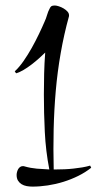

<svg xmlns="http://www.w3.org/2000/svg" viewBox="-20 -673 355 705"><path d="M314.9 -57.1Q293.5 -40 267.3 -27.1Q241.2 -14.2 212.9 -5.4Q184.6 3.4 155.5 7.8Q126.5 12.2 99.1 12.2Q88.4 12.2 77.9 10.3Q67.4 8.3 59.3 3.4Q51.3 -1.5 46.1 -9.8Q41 -18.1 41 -30.8Q41 -35.6 42.5 -41.3Q43.9 -46.9 46.6 -51.8Q49.3 -56.6 53.7 -59.8Q58.1 -63 64 -63Q68.4 -63 70.3 -62Q92.3 -55.7 115.2 -53.7Q138.2 -51.8 161.1 -50.8Q147.9 -118.7 144.5 -188.5Q141.1 -258.3 141.1 -326.2Q141.1 -365.2 142.1 -403.6Q143.1 -441.9 146 -480Q136.7 -470.7 123.5 -459Q110.4 -447.3 95.7 -436Q81.1 -424.8 66.2 -416Q51.3 -407.2 39.1 -403.8L34.2 -411.1Q50.3 -425.8 66.2 -448.5Q82 -471.2 96.4 -496.8Q110.8 -522.5 123 -548.1Q135.3 -573.7 144 -594.2Q148.9 -604.5 152.8 -617.9Q156.7 -631.3 162.1 -641.1Q165 -647.9 168.9 -650.4Q172.9 -652.8 181.2 -652.8Q187 -652.8 196 -649.9Q205.1 -647 213.4 -642.1Q221.7 -637.2 227.5 -630.9Q233.4 -624.5 233.4 -617.2V-613.8Q214.8 -546.4 202.9 -478Q190.9 -409.7 184.8 -339.8Q178.7 -270 177 -198Q175.3 -126 177.2 -50.8H187Q201.7 -50.8 217.8 -51.5Q233.9 -52.2 250 -54Q266.1 -55.7 281.7 -58.3Q297.4 -61 311 -64.9Z"/></svg>

Font: Montez
Style: Regular
Weight: 400
Designer: Astigmatic (AOETI)
Foundry: Astigmatic (AOETI)
Version: Version 1.001